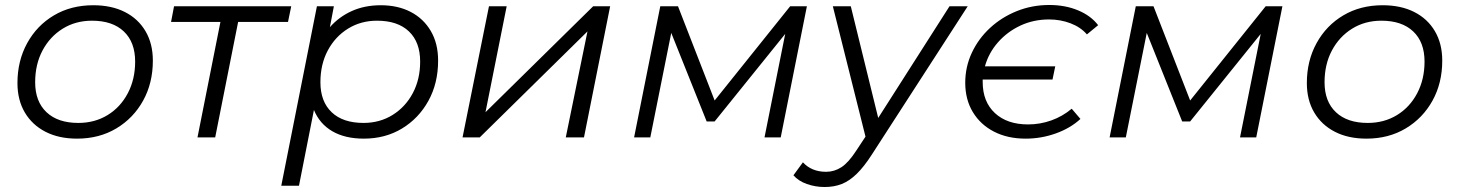

<svg xmlns="http://www.w3.org/2000/svg" viewBox="-20 -551 5855 770"><path d="M289 5Q216 5 162.5 -22.5Q109 -50 79.5 -100Q50 -150 50 -218Q50 -307 89 -378Q128 -449 196.5 -489.5Q265 -530 354 -530Q427 -530 480.5 -503Q534 -476 563.5 -426Q593 -376 593 -308Q593 -218 554 -147.5Q515 -77 446.5 -36Q378 5 289 5ZM294 -58Q360 -58 411.5 -89.5Q463 -121 492.5 -177Q522 -233 522 -304Q522 -382 476.5 -425Q431 -468 349 -468Q283 -468 231.5 -436Q180 -404 150.5 -348.5Q121 -293 121 -221Q121 -144 166.5 -101Q212 -58 294 -58Z M772 0 864 -463H666L678 -526H1148L1135 -463H935L843 0Z M1439 5Q1364 5 1313 -24.5Q1262 -54 1239 -110L1179 194H1108L1251 -526H1319L1303 -442Q1340 -484 1391.5 -507Q1443 -530 1507 -530Q1575 -530 1626.5 -503.5Q1678 -477 1707.5 -427Q1737 -377 1737 -308Q1737 -217 1698 -146.5Q1659 -76 1592 -35.5Q1525 5 1439 5ZM1438 -58Q1503 -58 1554.5 -90Q1606 -122 1635.5 -177.5Q1665 -233 1665 -304Q1665 -382 1620 -425Q1575 -468 1492 -468Q1427 -468 1375.5 -436Q1324 -404 1294.5 -348.5Q1265 -293 1265 -221Q1265 -144 1310 -101Q1355 -58 1438 -58Z M1835 0 1941 -526H2012L1927 -101L2359 -526H2427L2322 0H2249L2336 -425L1904 0Z M2523 0 2628 -526H2699L2846 -148L3149 -526H3216L3111 0H3046L3129 -415L2846 -64H2814L2672 -419L2588 0Z M3287 199Q3250 199 3216 187Q3182 175 3162 152L3200 100Q3235 138 3293 138Q3326 138 3354.5 119.5Q3383 101 3414 53L3451 -3L3320 -526H3392L3502 -78L3788 -526H3861L3477 68Q3445 118 3415.5 146.5Q3386 175 3355.5 187Q3325 199 3287 199Z M4212 -285 4201 -232H3921Q3921 -227 3921 -222Q3921 -143 3970 -97.5Q4019 -52 4103 -52Q4151 -52 4196 -68Q4241 -84 4278 -115L4313 -74Q4273 -37 4214.5 -16Q4156 5 4093 5Q4021 5 3966.5 -23Q3912 -51 3881.5 -101.5Q3851 -152 3851 -219Q3851 -283 3877.5 -339.5Q3904 -396 3950.5 -439Q3997 -482 4058 -506.5Q4119 -531 4188 -531Q4252 -531 4303.5 -509.5Q4355 -488 4384 -450L4339 -413Q4314 -442 4273.5 -457.5Q4233 -473 4187 -473Q4125 -473 4072.5 -448.5Q4020 -424 3982.5 -381.5Q3945 -339 3930 -285Z M4430 0 4535 -526H4606L4753 -148L5056 -526H5123L5018 0H4953L5036 -415L4753 -64H4721L4579 -419L4495 0Z M5460 5Q5387 5 5333.5 -22.5Q5280 -50 5250.5 -100Q5221 -150 5221 -218Q5221 -307 5260 -378Q5299 -449 5367.5 -489.5Q5436 -530 5525 -530Q5598 -530 5651.5 -503Q5705 -476 5734.5 -426Q5764 -376 5764 -308Q5764 -218 5725 -147.5Q5686 -77 5617.5 -36Q5549 5 5460 5ZM5465 -58Q5531 -58 5582.5 -89.5Q5634 -121 5663.5 -177Q5693 -233 5693 -304Q5693 -382 5647.5 -425Q5602 -468 5520 -468Q5454 -468 5402.5 -436Q5351 -404 5321.5 -348.5Q5292 -293 5292 -221Q5292 -144 5337.5 -101Q5383 -58 5465 -58Z"/></svg>

Font: Montserrat
Style: Italic
Weight: 400
Italic angle: -11.3°
Designer: Julieta Ulanovsky
Foundry: Julieta Ulanovsky
Version: Version 9.000; ttfautohint (v1.8.4.7-5d5b)